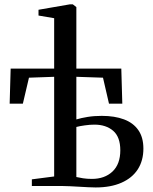

<svg xmlns="http://www.w3.org/2000/svg" viewBox="-20 -838 690 865"><path d="M411 6.5Q397 6.5 377.2 5.5Q357.5 4.5 336.2 3.2Q315 2 295.5 1Q276 0 261 0H123.5V-30L224 -43V-492L110.5 -488L83 -371H23.5L28 -529H224V-756L153.5 -768V-794L295 -818.5H308L324 -806V-529H526.5L531 -371H471L444 -488L324 -492V-300Q345.5 -306.5 374.5 -311.2Q403.5 -316 438.5 -316Q496.5 -316 538.5 -300.2Q580.5 -284.5 603.2 -251.8Q626 -219 626 -168.5Q626 -114.5 600.8 -75.2Q575.5 -36 527.2 -14.8Q479 6.5 411 6.5ZM394 -32Q451.5 -32 486.8 -65.2Q522 -98.5 522 -161Q522 -221 489.8 -248.8Q457.5 -276.5 405.5 -276.5Q385.5 -276.5 362.2 -273.2Q339 -270 324 -266V-40.5Q336.5 -37.5 354.2 -34.8Q372 -32 394 -32Z"/></svg>

Font: Merriweather 96pt
Style: Regular
Weight: 400
Version: Version 2.100